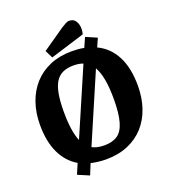

<svg xmlns="http://www.w3.org/2000/svg" viewBox="-162 -963 1030 1158"><g transform="rotate(-20 353.5 -384.0)"><path d="M216 76 143 45 171 -21Q106 -59 71 -132.5Q36 -206 36 -313Q36 -391 58.5 -455.5Q81 -520 123.5 -567Q166 -614 227.5 -640Q289 -666 366 -666Q387 -666 407 -664.5Q427 -663 446 -659L473 -720L544 -689L520 -635Q594 -600 633 -524.5Q672 -449 672 -335Q672 -258 650 -193Q628 -128 585.5 -81Q543 -34 481.5 -8Q420 18 341 18Q315 18 291 15Q267 12 244 7ZM226 -148 409 -572Q396 -577 381 -579.5Q366 -582 348 -582Q310 -582 281.5 -570Q253 -558 234.5 -530.5Q216 -503 207 -456Q198 -409 198 -340Q198 -275 205 -228Q212 -181 226 -148ZM360 -65Q412 -65 444.5 -87Q477 -109 492.5 -163Q508 -217 508 -309Q508 -383 498.5 -434.5Q489 -486 470 -519L282 -82Q313 -65 360 -65ZM245 -671 220 -721 363 -820Q376 -828 390 -836Q404 -844 415 -844Q440 -844 453 -828Q466 -812 469 -787.5Q472 -763 465 -739Z"/></g></svg>

Font: Faustina
Style: Bold
Weight: 700
Designer: Alfonso Garcia
Foundry: http://www.omnibus-type.com
Version: Version 1.200